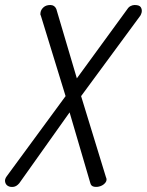

<svg xmlns="http://www.w3.org/2000/svg" viewBox="-32 -747 587 767"><path d="M391 -40Q397 -28 389.5 -18Q382 -8 369.5 -3.5Q357 1 344.5 -1Q332 -3 329 -15L246 -298L45 -15Q34 -2 21.5 -0.5Q9 1 0 -4Q-9 -9 -11.5 -20Q-14 -31 -5 -43L230 -363L131 -685Q128 -689 130 -698Q132 -709 142 -718Q152 -727 169 -727Q186 -727 193 -711L275 -434L477 -711Q482 -719 490 -723Q498 -727 506 -727Q525 -727 530.5 -718Q536 -709 534 -698Q532 -690 529 -685L292 -363Z"/></svg>

Font: VDS
Style: Thin Italic
Weight: 100
Width: 0
Designer: artmaker
Foundry: artmaker
Version: Version 1.000 2012 initial release